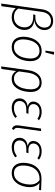

<svg xmlns="http://www.w3.org/2000/svg" viewBox="1220 -2020 1002 3483"><g transform="rotate(90 1721.5 -278.0)"><path d="M149 -543Q162 -636 219 -688.5Q276 -741 358 -741Q432 -741 478.5 -699Q525 -657 525 -584Q525 -511 477.5 -459.5Q430 -408 340 -398Q420 -396 471.5 -350Q523 -304 523 -221Q523 -166 497.5 -112.5Q472 -59 419.5 -24Q367 11 289 11Q190 11 128 -61L92 197L44 203ZM476 -220Q476 -297 426 -338Q376 -379 287 -379H240L250 -418H292Q352 -418 394.5 -441Q437 -464 458.5 -502Q480 -540 480 -584Q480 -643 447 -672.5Q414 -702 358 -702Q294 -702 250.5 -660Q207 -618 195 -538L135 -106Q164 -66 200.5 -48Q237 -30 287 -30Q351 -30 393.5 -59Q436 -88 456 -131.5Q476 -175 476 -220Z M646 -199Q646 -274 672 -350.5Q698 -427 756 -479.5Q814 -532 904 -532Q992 -532 1040.5 -478Q1089 -424 1089 -325Q1089 -251 1063.5 -173.5Q1038 -96 980 -42.5Q922 11 831 11Q744 11 695 -44.5Q646 -100 646 -199ZM1041 -327Q1041 -408 1005 -450.5Q969 -493 903 -493Q828 -493 781.5 -445Q735 -397 714.5 -329Q694 -261 694 -196Q694 -115 730 -72.5Q766 -30 832 -30Q906 -30 953 -77Q1000 -124 1020.5 -192.5Q1041 -261 1041 -327ZM921 -759 972 -755 931 -600H898Z M1648 -333Q1648 -255 1624.5 -176Q1601 -97 1547.5 -43Q1494 11 1410 11Q1361 11 1325 -11Q1289 -33 1268 -70L1231 197L1184 203L1253 -292Q1269 -403 1326.5 -467.5Q1384 -532 1477 -532Q1560 -532 1604 -479.5Q1648 -427 1648 -333ZM1600 -333Q1600 -413 1568 -453.5Q1536 -494 1476 -494Q1403 -494 1358 -438.5Q1313 -383 1298 -282L1275 -120Q1314 -30 1407 -30Q1477 -30 1520 -79Q1563 -128 1581.5 -197.5Q1600 -267 1600 -333Z M1764 -132Q1764 -189 1803 -230Q1842 -271 1914 -277Q1870 -289 1846 -313.5Q1822 -338 1822 -383Q1822 -419 1842 -453Q1862 -487 1904.5 -509.5Q1947 -532 2010 -532Q2099 -532 2162 -483L2134 -455Q2108 -474 2078.5 -484Q2049 -494 2010 -494Q1937 -494 1902.5 -460.5Q1868 -427 1868 -383Q1868 -341 1897.5 -317Q1927 -293 1984 -293H2044L2032 -254H1977Q1886 -254 1849 -219Q1812 -184 1812 -131Q1812 -83 1845.5 -56.5Q1879 -30 1938 -30Q1987 -30 2021.5 -42.5Q2056 -55 2097 -84L2119 -52Q2036 11 1936 11Q1858 11 1811 -27.5Q1764 -66 1764 -132Z M2301 -117Q2299 -95 2299 -88Q2299 -64 2308 -51Q2317 -38 2337 -28L2318 7Q2283 -6 2268 -27Q2253 -48 2253 -84Q2253 -105 2255 -117L2312 -522H2358Z M2479 -132Q2479 -189 2518 -230Q2557 -271 2629 -277Q2585 -289 2561 -313.5Q2537 -338 2537 -383Q2537 -419 2557 -453Q2577 -487 2619.5 -509.5Q2662 -532 2725 -532Q2814 -532 2877 -483L2849 -455Q2823 -474 2793.5 -484Q2764 -494 2725 -494Q2652 -494 2617.5 -460.5Q2583 -427 2583 -383Q2583 -341 2612.5 -317Q2642 -293 2699 -293H2759L2747 -254H2692Q2601 -254 2564 -219Q2527 -184 2527 -131Q2527 -83 2560.5 -56.5Q2594 -30 2653 -30Q2702 -30 2736.5 -42.5Q2771 -55 2812 -84L2834 -52Q2751 11 2651 11Q2573 11 2526 -27.5Q2479 -66 2479 -132Z M2933 -199Q2933 -276 2959.5 -351Q2986 -426 3051 -477.5Q3116 -529 3224 -529Q3299 -529 3430 -522L3426 -484L3297 -492Q3333 -467 3353.5 -422Q3374 -377 3374 -315Q3374 -243 3348 -168Q3322 -93 3264.5 -41Q3207 11 3118 11Q3031 11 2982 -45Q2933 -101 2933 -199ZM3327 -320Q3327 -383 3305 -426.5Q3283 -470 3245 -494H3230Q3137 -494 3081.5 -447.5Q3026 -401 3004 -333.5Q2982 -266 2982 -196Q2982 -115 3017.5 -72.5Q3053 -30 3119 -30Q3194 -30 3240.5 -77Q3287 -124 3307 -191Q3327 -258 3327 -320Z"/></g></svg>

Font: Fira Sans ExtraLight
Style: Italic
Weight: 275
Italic angle: -8°
Designer: Carrois Corporate & Edenspiekermann AG
Foundry: Carrois Corporate GbR & Edenspiekermann AG
Version: Version 4.203